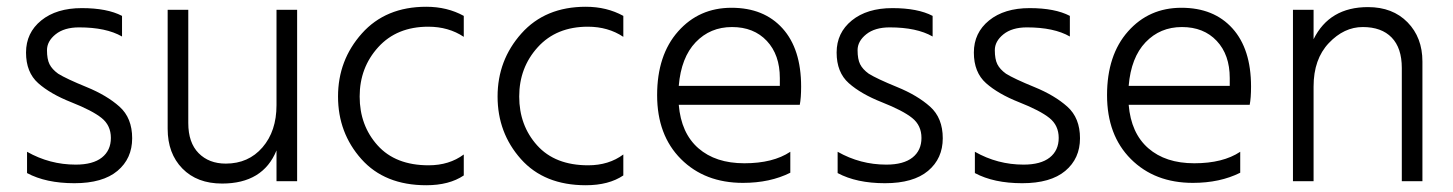

<svg xmlns="http://www.w3.org/2000/svg" viewBox="-20 -536 4298 568"><path d="M60 -24V-87Q127 -49 204 -49Q255 -49 281.5 -70Q308 -91 308 -128Q308 -165 280.5 -187Q253 -209 191 -233.5Q129 -258 93 -290Q57 -322 57 -380.5Q57 -439 102 -475.5Q147 -512 222 -512Q297 -512 341 -489V-428Q294 -455 214 -455Q170 -455 144.5 -434.5Q119 -414 119 -387.5Q119 -361 126.5 -346Q134 -331 152 -318Q176 -303 236 -278.5Q296 -254 333.5 -220.5Q371 -187 371 -127Q371 -67 327.5 -30.5Q284 6 200 6Q116 6 60 -24Z M859 0H798V-91Q758 7 637 7Q563 7 519.5 -37.5Q476 -82 476 -155V-507H537V-172Q537 -114 567.5 -83Q598 -52 648 -52Q715 -52 756.5 -100Q798 -148 798 -225V-507H859Z M1241 12Q1118 12 1049 -65.5Q980 -143 980 -250.5Q980 -358 1050.5 -437Q1121 -516 1241 -516Q1303 -516 1352 -489V-427Q1307 -457 1247 -457Q1154 -457 1099 -396.5Q1044 -336 1044 -250.5Q1044 -165 1097 -106Q1150 -47 1248 -47Q1309 -47 1352 -79V-17Q1309 12 1241 12Z M1713 12Q1590 12 1521 -65.5Q1452 -143 1452 -250.5Q1452 -358 1522.5 -437Q1593 -516 1713 -516Q1775 -516 1824 -489V-427Q1779 -457 1719 -457Q1626 -457 1571 -396.5Q1516 -336 1516 -250.5Q1516 -165 1569 -106Q1622 -47 1720 -47Q1781 -47 1824 -79V-17Q1781 12 1713 12Z M1988 -282H2287V-305Q2287 -374 2248.5 -415Q2210 -456 2145.5 -456Q2081 -456 2038 -411Q1995 -366 1988 -282ZM2178 5Q2065 5 1994.5 -65.5Q1924 -136 1924 -254.5Q1924 -373 1986 -443Q2048 -513 2144 -513Q2240 -513 2295 -452Q2350 -391 2350 -280Q2350 -246 2346 -226H1988Q1995 -142 2046 -97.5Q2097 -53 2182 -53Q2267 -53 2318 -87V-25Q2258 5 2178 5Z M2458 -24V-87Q2525 -49 2602 -49Q2653 -49 2679.5 -70Q2706 -91 2706 -128Q2706 -165 2678.5 -187Q2651 -209 2589 -233.5Q2527 -258 2491 -290Q2455 -322 2455 -380.5Q2455 -439 2500 -475.5Q2545 -512 2620 -512Q2695 -512 2739 -489V-428Q2692 -455 2612 -455Q2568 -455 2542.5 -434.5Q2517 -414 2517 -387.5Q2517 -361 2524.5 -346Q2532 -331 2550 -318Q2574 -303 2634 -278.5Q2694 -254 2731.5 -220.5Q2769 -187 2769 -127Q2769 -67 2725.5 -30.5Q2682 6 2598 6Q2514 6 2458 -24Z M2864 -24V-87Q2931 -49 3008 -49Q3059 -49 3085.5 -70Q3112 -91 3112 -128Q3112 -165 3084.5 -187Q3057 -209 2995 -233.5Q2933 -258 2897 -290Q2861 -322 2861 -380.5Q2861 -439 2906 -475.5Q2951 -512 3026 -512Q3101 -512 3145 -489V-428Q3098 -455 3018 -455Q2974 -455 2948.5 -434.5Q2923 -414 2923 -387.5Q2923 -361 2930.5 -346Q2938 -331 2956 -318Q2980 -303 3040 -278.5Q3100 -254 3137.5 -220.5Q3175 -187 3175 -127Q3175 -67 3131.5 -30.5Q3088 6 3004 6Q2920 6 2864 -24Z M3319 -282H3618V-305Q3618 -374 3579.5 -415Q3541 -456 3476.5 -456Q3412 -456 3369 -411Q3326 -366 3319 -282ZM3509 5Q3396 5 3325.5 -65.5Q3255 -136 3255 -254.5Q3255 -373 3317 -443Q3379 -513 3475 -513Q3571 -513 3626 -452Q3681 -391 3681 -280Q3681 -246 3677 -226H3319Q3326 -142 3377 -97.5Q3428 -53 3513 -53Q3598 -53 3649 -87V-25Q3589 5 3509 5Z M4188 0H4127V-335Q4127 -394 4097 -425Q4067 -456 4011.5 -456Q3956 -456 3911 -408.5Q3866 -361 3866 -280V0H3805V-507H3866V-420Q3913 -515 4027 -515Q4100 -515 4144 -470Q4188 -425 4188 -354Z"/></svg>

Font: Hind Kochi Light
Style: Regular
Weight: 300
Designer: Dhruvi Tolia
Foundry: Indian Type Foundry
Version: Version 0.702;PS 1.0;hotconv 1.0.81;makeotf.lib2.5.63406